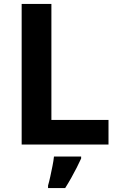

<svg xmlns="http://www.w3.org/2000/svg" viewBox="-20 -734 605 975"><path d="M90 0V-714H241V-125H531V0ZM392 71Q382 93 369.5 117.5Q357 142 342.5 168Q328 194 311 221H224V208Q230 188 235.5 162Q241 136 246.5 109Q252 82 254 61H392Z"/></svg>

Font: Noto Sans Sundanese
Style: Bold
Weight: 700
Version: Version 2.003